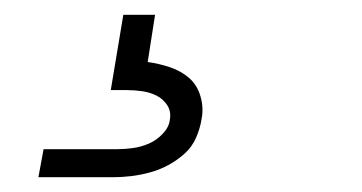

<svg xmlns="http://www.w3.org/2000/svg" viewBox="-20 -20 490 260"><path d="M32 220 39 182H139Q149 182 160 180.5Q171 179 181.5 174.5Q192 170 200.5 161Q209 152 210 142Q212 131 206.5 122.5Q201 114 192 109.5Q183 105 172.5 103.5Q162 102 152 102H130L147 0H190L180 64Q195 66 210 71Q225 76 236 85.5Q247 95 251.5 110.5Q256 126 253 141Q251 154 245.5 166.5Q240 179 230 188Q220 197 208 203.5Q196 210 183 213.5Q170 217 157.5 218.5Q145 220 132 220Z"/></svg>

Font: Iosevka Etoile XLtObl
Style: Regular
Weight: 200
Italic angle: -9°
Designer: Belleve Invis
Foundry: Belleve Invis
Version: Version 15.5.2; ttfautohint (v1.8.4)